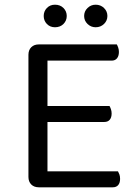

<svg xmlns="http://www.w3.org/2000/svg" viewBox="-20 -797 582 817"><path d="M145 0Q125 0 113 -12Q101 -24 101 -44V-564Q101 -584 113 -596Q125 -608 145 -608H477Q480 -603 483 -594.5Q486 -586 486 -576Q486 -559 478 -549Q470 -539 455 -539H182V-346H446Q449 -341 452 -332.5Q455 -324 455 -314Q455 -297 447 -287.5Q439 -278 424 -278H182V-68H482Q485 -63 488 -55Q491 -47 491 -36Q491 -19 483 -9.5Q475 0 460 0ZM264 -729Q264 -709 250 -695Q236 -681 214 -681Q193 -681 179.5 -695Q166 -709 166 -729Q166 -749 179.5 -763Q193 -777 214 -777Q236 -777 250 -763Q264 -749 264 -729ZM437 -729Q437 -709 422.5 -695Q408 -681 387 -681Q367 -681 352.5 -695Q338 -709 338 -729Q338 -749 352.5 -763Q367 -777 387 -777Q408 -777 422.5 -763Q437 -749 437 -729Z"/></svg>

Font: Baloo Da 2
Style: Regular
Weight: 400
Designer: Noopur Datye, Sulekha Rajkumar and Ek Type
Foundry: Ek Type
Version: Version 1.640;hotconv 1.0.111;makeotfexe 2.5.65597; ttfautoh